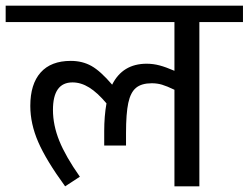

<svg xmlns="http://www.w3.org/2000/svg" viewBox="-42 -658 878 678"><path d="M816 -580H662V0H574V-341Q547 -354 530 -359Q513 -364 494 -364Q458 -364 438.5 -348Q419 -332 411 -294.5Q403 -257 403 -188V-144H326V-195Q326 -248 334 -293Q302 -331 273 -349Q244 -367 214 -367Q145 -367 145 -270Q145 -216 167.5 -160.5Q190 -105 240 -34L188 0Q121 -92 93 -156.5Q65 -221 65 -284Q65 -361 101.5 -402Q138 -443 208 -443Q249 -443 281 -425Q313 -407 354 -359Q391 -433 476 -433Q499 -433 521.5 -427Q544 -421 574 -408V-580H-22V-638H816Z"/></svg>

Font: Amiko
Style: Regular
Weight: 400
Designer: Pablo Impallari, Rodrigo Fuenzalida, Andres Torresi
Foundry: Impallari Type
Version: Version 1.001; ttfautohint (v1.3)